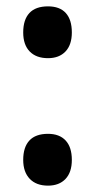

<svg xmlns="http://www.w3.org/2000/svg" viewBox="-20 -573 299 604"><path d="M131 -553Q168 -553 187 -532Q206 -511 206 -471Q206 -432 186 -411Q166 -390 131 -390Q94 -390 73.5 -411Q53 -432 53 -471Q53 -511 72.5 -532Q92 -553 131 -553ZM131 -152Q167 -152 186.5 -131Q206 -110 206 -70Q206 -31 186 -10Q166 11 131 11Q94 11 73.5 -10.5Q53 -32 53 -70Q53 -110 72.5 -131Q92 -152 131 -152Z"/></svg>

Font: Noto Sans Arabic Cond
Style: Bold
Weight: 700
Width: 3
Designer: Nadine Chahine
Foundry: Monotype Imaging Inc.
Version: Version 1.001